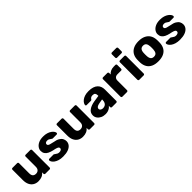

<svg xmlns="http://www.w3.org/2000/svg" viewBox="342 -2185 3644 3644"><g transform="rotate(-45 2164.5 -362.5)"><path d="M250 10Q193 10 148.5 -16Q104 -42 79 -92.5Q54 -143 54 -216V-495Q54 -506 61 -513Q68 -520 79 -520H204Q215 -520 222.5 -513Q230 -506 230 -495V-222Q230 -124 317 -124Q358 -124 382.5 -149.5Q407 -175 407 -222V-495Q407 -506 414 -513Q421 -520 432 -520H557Q568 -520 575 -513Q582 -506 582 -495V-25Q582 -15 575 -7.5Q568 0 557 0H441Q431 0 423.5 -7.5Q416 -15 416 -25V-63Q390 -27 348.5 -8.5Q307 10 250 10Z M914 10Q849 10 803.5 -4.5Q758 -19 729.5 -40Q701 -61 687 -83.5Q673 -106 672 -123Q671 -134 679 -141Q687 -148 696 -148H810Q813 -148 815.5 -147Q818 -146 821 -143Q834 -136 847 -125.5Q860 -115 877 -107Q894 -99 918 -99Q946 -99 965 -110.5Q984 -122 984 -143Q984 -159 975 -169.5Q966 -180 938.5 -190Q911 -200 856 -210Q804 -222 765 -241.5Q726 -261 705 -292.5Q684 -324 684 -369Q684 -409 710 -446Q736 -483 786 -506.5Q836 -530 910 -530Q967 -530 1010 -516.5Q1053 -503 1082 -482Q1111 -461 1126 -439Q1141 -417 1142 -399Q1143 -389 1136 -381.5Q1129 -374 1120 -374H1016Q1012 -374 1008 -375.5Q1004 -377 1001 -379Q989 -385 977 -395Q965 -405 949 -413Q933 -421 909 -421Q882 -421 867 -409Q852 -397 852 -378Q852 -365 860.5 -354Q869 -343 895.5 -334Q922 -325 978 -314Q1047 -303 1088 -278.5Q1129 -254 1146.5 -221.5Q1164 -189 1164 -153Q1164 -105 1135 -68Q1106 -31 1050.5 -10.5Q995 10 914 10Z M1444 10Q1387 10 1342.5 -16Q1298 -42 1273 -92.5Q1248 -143 1248 -216V-495Q1248 -506 1255 -513Q1262 -520 1273 -520H1398Q1409 -520 1416.5 -513Q1424 -506 1424 -495V-222Q1424 -124 1511 -124Q1552 -124 1576.5 -149.5Q1601 -175 1601 -222V-495Q1601 -506 1608 -513Q1615 -520 1626 -520H1751Q1762 -520 1769 -513Q1776 -506 1776 -495V-25Q1776 -15 1769 -7.5Q1762 0 1751 0H1635Q1625 0 1617.5 -7.5Q1610 -15 1610 -25V-63Q1584 -27 1542.5 -8.5Q1501 10 1444 10Z M2050 10Q1996 10 1953.5 -10.5Q1911 -31 1886 -66Q1861 -101 1861 -145Q1861 -216 1919 -257.5Q1977 -299 2073 -314L2198 -333V-347Q2198 -383 2183 -402Q2168 -421 2128 -421Q2100 -421 2082.5 -410Q2065 -399 2055 -380Q2046 -367 2030 -367H1918Q1907 -367 1901 -373.5Q1895 -380 1896 -389Q1896 -407 1909.5 -430.5Q1923 -454 1951 -477Q1979 -500 2023 -515Q2067 -530 2130 -530Q2194 -530 2240 -515Q2286 -500 2315 -473Q2344 -446 2357.5 -409.5Q2371 -373 2371 -329V-25Q2371 -15 2363.5 -7.5Q2356 0 2346 0H2230Q2219 0 2212 -7.5Q2205 -15 2205 -25V-60Q2192 -41 2170 -25Q2148 -9 2118.5 0.5Q2089 10 2050 10ZM2097 -104Q2126 -104 2149.5 -116.5Q2173 -129 2186.5 -155.5Q2200 -182 2200 -222V-236L2115 -221Q2068 -213 2046.5 -196.5Q2025 -180 2025 -158Q2025 -141 2035 -129Q2045 -117 2061.5 -110.5Q2078 -104 2097 -104Z M2509 0Q2498 0 2491 -7.5Q2484 -15 2484 -25V-495Q2484 -505 2491 -512.5Q2498 -520 2509 -520H2624Q2635 -520 2642.5 -512.5Q2650 -505 2650 -495V-455Q2676 -486 2713.5 -503Q2751 -520 2798 -520H2842Q2853 -520 2860 -513Q2867 -506 2867 -495V-392Q2867 -382 2860 -374.5Q2853 -367 2842 -367H2745Q2704 -367 2681.5 -344.5Q2659 -322 2659 -281V-25Q2659 -15 2651.5 -7.5Q2644 0 2633 0Z M2963 0Q2952 0 2945 -7.5Q2938 -15 2938 -25V-495Q2938 -506 2945 -513Q2952 -520 2963 -520H3081Q3092 -520 3099 -513Q3106 -506 3106 -495V-25Q3106 -15 3099 -7.5Q3092 0 3081 0ZM2962 -595Q2951 -595 2944 -602Q2937 -609 2937 -620V-710Q2937 -720 2944 -727.5Q2951 -735 2962 -735H3082Q3092 -735 3099.5 -727.5Q3107 -720 3107 -710V-620Q3107 -609 3099.5 -602Q3092 -595 3082 -595Z M3470 10Q3386 10 3328.5 -17Q3271 -44 3240.5 -94.5Q3210 -145 3206 -215Q3205 -235 3205 -260.5Q3205 -286 3206 -305Q3210 -376 3242 -426Q3274 -476 3331.5 -503Q3389 -530 3470 -530Q3552 -530 3609.5 -503Q3667 -476 3699 -426Q3731 -376 3735 -305Q3736 -286 3736 -260.5Q3736 -235 3735 -215Q3731 -145 3700.5 -94.5Q3670 -44 3612.5 -17Q3555 10 3470 10ZM3470 -112Q3515 -112 3535.5 -139Q3556 -166 3559 -220Q3560 -235 3560 -260Q3560 -285 3559 -300Q3556 -353 3535.5 -380.5Q3515 -408 3470 -408Q3427 -408 3405.5 -380.5Q3384 -353 3382 -300Q3381 -285 3381 -260Q3381 -235 3382 -220Q3384 -166 3405.5 -139Q3427 -112 3470 -112Z M4049 10Q3984 10 3938.5 -4.5Q3893 -19 3864.5 -40Q3836 -61 3822 -83.5Q3808 -106 3807 -123Q3806 -134 3814 -141Q3822 -148 3831 -148H3945Q3948 -148 3950.5 -147Q3953 -146 3956 -143Q3969 -136 3982 -125.5Q3995 -115 4012 -107Q4029 -99 4053 -99Q4081 -99 4100 -110.5Q4119 -122 4119 -143Q4119 -159 4110 -169.5Q4101 -180 4073.5 -190Q4046 -200 3991 -210Q3939 -222 3900 -241.5Q3861 -261 3840 -292.5Q3819 -324 3819 -369Q3819 -409 3845 -446Q3871 -483 3921 -506.5Q3971 -530 4045 -530Q4102 -530 4145 -516.5Q4188 -503 4217 -482Q4246 -461 4261 -439Q4276 -417 4277 -399Q4278 -389 4271 -381.5Q4264 -374 4255 -374H4151Q4147 -374 4143 -375.5Q4139 -377 4136 -379Q4124 -385 4112 -395Q4100 -405 4084 -413Q4068 -421 4044 -421Q4017 -421 4002 -409Q3987 -397 3987 -378Q3987 -365 3995.5 -354Q4004 -343 4030.5 -334Q4057 -325 4113 -314Q4182 -303 4223 -278.5Q4264 -254 4281.5 -221.5Q4299 -189 4299 -153Q4299 -105 4270 -68Q4241 -31 4185.5 -10.5Q4130 10 4049 10Z"/></g></svg>

Font: Rubik Light
Style: Bold
Weight: 700
Version: Version 2.104